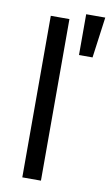

<svg xmlns="http://www.w3.org/2000/svg" viewBox="-87 -806 490 851"><g transform="rotate(10 158.0 -380.5)"><path d="M160.6 -727.1V0H76.7V-727.1ZM230 -577.6V-761.2H315.9L291 -577.6Z"/></g></svg>

Font: Sahel VF Regular
Style: Regular
Weight: 400
Foundry: Saber Rastikerdar (saber.rastikerdar@gmail.com)
Version: Version 3.4.0